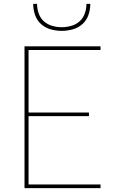

<svg xmlns="http://www.w3.org/2000/svg" viewBox="-20 -975 640 995"><path d="M107 0V-735H501V-716H128V-392H441V-373H128V-19H501V0ZM300 -815Q271 -815 242.5 -823Q214 -831 192.5 -850.5Q171 -870 161.5 -898Q152 -926 152 -955H172Q172 -930 180.5 -905.5Q189 -881 207.5 -864.5Q226 -848 250.5 -841Q275 -834 300 -834Q325 -834 349.5 -841Q374 -848 392.5 -864.5Q411 -881 419.5 -905.5Q428 -930 428 -955H448Q448 -926 438.5 -898Q429 -870 407.5 -850.5Q386 -831 357.5 -823Q329 -815 300 -815Z"/></svg>

Font: Iosevka Aile Thin
Style: Regular
Weight: 100
Designer: Belleve Invis
Foundry: Belleve Invis
Version: Version 31.1.0; ttfautohint (v1.8.4)